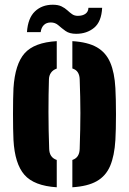

<svg xmlns="http://www.w3.org/2000/svg" viewBox="-20 -783 545 812"><path d="M37 -191Q36 -210 35.5 -239.2Q35 -268.5 35 -301.2Q35 -334 35.5 -363Q36 -392 37 -410Q43.5 -512 84.2 -557.8Q125 -603.5 220 -609V-493Q203.5 -487 195.5 -475.2Q187.5 -463.5 187 -448Q186 -417.5 185.5 -382.2Q185 -347 185 -309Q185 -271 185.8 -231.8Q186.5 -192.5 188 -153Q188.5 -135.5 196.2 -123.8Q204 -112 220 -106.5V9Q124 3 83.2 -43.8Q42.5 -90.5 37 -191ZM286 9V-106.5Q302 -112 309.2 -123.8Q316.5 -135.5 317 -153Q318.5 -197.5 319.2 -234.2Q320 -271 320 -304.8Q320 -338.5 319.2 -373.2Q318.5 -408 317 -448Q316.5 -465 309.2 -476.8Q302 -488.5 286 -493.5V-609Q351.5 -605 389.8 -583Q428 -561 446.2 -518.5Q464.5 -476 468 -410Q469 -391 469.8 -361.5Q470.5 -332 470.5 -299.5Q470.5 -267 469.8 -238Q469 -209 468 -191Q464 -124 445.8 -81.2Q427.5 -38.5 389.2 -16.8Q351 5 286 9ZM354 -750H412Q409 -691 378 -665.5Q347 -640 302 -640Q274 -640 257.2 -652Q240.5 -664 227 -676Q213.5 -688 195 -688Q176.5 -688 165.5 -677.2Q154.5 -666.5 152 -647H94Q98 -706.5 127.8 -734.8Q157.5 -763 203 -763Q226 -763 240.2 -756Q254.5 -749 264.8 -739.5Q275 -730 285 -723Q295 -716 309 -716Q329.5 -716 341.5 -724.8Q353.5 -733.5 354 -750Z"/></svg>

Font: Big Shoulders Stencil Text Thin Black
Style: Regular
Weight: 900
Version: Version 2.001